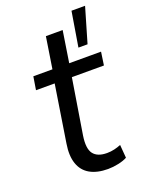

<svg xmlns="http://www.w3.org/2000/svg" viewBox="-136 -773 647 850"><g transform="rotate(-20 187.0 -348.0)"><path d="M223 9Q172 9 138.5 -10Q105 -29 92 -67Q79 -105 88 -160L130 -428H42L52 -490H142L165 -638H244L221 -490H371L362 -428H211L169 -168Q160 -109 179 -84Q198 -59 243 -59Q261 -59 278 -63Q295 -67 309 -73L314 -11Q298 -2 272.5 3.5Q247 9 223 9ZM283 -541 310 -705H374L326 -541Z"/></g></svg>

Font: Nunito Sans 10pt SemiCondensed
Style: Italic
Weight: 400
Width: 4
Italic angle: -9°
Designer: Vernon Adams
Foundry: Vernon Adams
Version: Version 3.101;gftools[0.9.27]